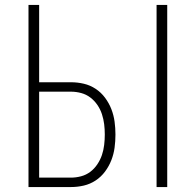

<svg xmlns="http://www.w3.org/2000/svg" viewBox="-20 -755 790 775"><path d="M612 0V-735H655V0ZM95 0V-735H138V-423H266Q293 -423 318.5 -417Q344 -411 366 -396.5Q388 -382 404 -360.5Q420 -339 429.5 -314.5Q439 -290 442.5 -264Q446 -238 446 -212Q446 -185 442.5 -159Q439 -133 429.5 -108.5Q420 -84 404 -62.5Q388 -41 366 -26.5Q344 -12 318.5 -6Q293 0 266 0ZM138 -38H266Q287 -38 307.5 -43.5Q328 -49 344.5 -61.5Q361 -74 373 -92Q385 -110 391.5 -129.5Q398 -149 400.5 -170Q403 -191 403 -212Q403 -233 400.5 -253.5Q398 -274 391.5 -294Q385 -314 373 -331.5Q361 -349 344.5 -361.5Q328 -374 307.5 -379.5Q287 -385 266 -385H138Z"/></svg>

Font: Zed Sans Extralight Extended
Style: Regular
Weight: 200
Width: 7
Designer: Belleve Invis
Foundry: Belleve Invis
Version: Version 1.0.0; ttfautohint (v1.8.4)